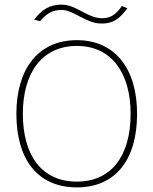

<svg xmlns="http://www.w3.org/2000/svg" viewBox="-20 -801 665 832"><path d="M508 -775C481 -735 456 -722 422 -722C359 -722 311 -781 247 -781C192 -781 160 -757 128 -716L154 -709C181 -743 209 -758 247 -758C300 -758 352 -699 420 -699C468 -699 495 -716 532 -765ZM313 11C481 11 574 -109 574 -308C574 -500 481 -627 313 -627C144 -627 51 -500 51 -308C51 -109 144 11 313 11ZM313 -14C162 -14 79 -126 79 -308C79 -485 162 -602 313 -602C463 -602 546 -485 546 -308C546 -126 463 -14 313 -14Z"/></svg>

Font: Inconsolata Expanded ExtraLight
Style: Regular
Weight: 200
Width: 7
Monospace: yes
Designer: Raph Levien, Cyreal, Brenton Simpson
Foundry: Raph Levien, Cyreal, Google
Version: Version 3.100